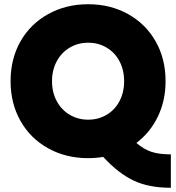

<svg xmlns="http://www.w3.org/2000/svg" viewBox="-20 -734 833 908"><path d="M30 -350Q30 -456 77 -538.5Q124 -621 208 -667.5Q292 -714 397 -714Q502 -714 585.5 -667.5Q669 -621 716 -538.5Q763 -456 763 -350Q763 -258 726.5 -182.5Q690 -107 625 -58Q660 -28 696 -16Q732 -4 788 -4V154Q683 154 611 119.5Q539 85 468 8Q432 14 397 14Q292 14 208 -32.5Q124 -79 77 -162Q30 -245 30 -350ZM567 -350Q567 -403 545 -444.5Q523 -486 484 -509Q445 -532 397 -532Q349 -532 310 -509Q271 -486 248.5 -444.5Q226 -403 226 -350Q226 -297 248.5 -255.5Q271 -214 310 -191Q349 -168 397 -168Q445 -168 484 -191Q523 -214 545 -255.5Q567 -297 567 -350Z"/></svg>

Font: Chess Sans ExtraBold
Style: Regular
Weight: 800
Designer: Wolf Bōese
Foundry: Wolf Bōese
Version: Version 7.223